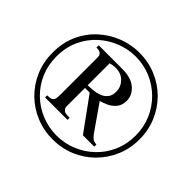

<svg xmlns="http://www.w3.org/2000/svg" viewBox="-162 -873 1084 1084"><g transform="rotate(45 380.0 -331.5)"><path d="M727.5 -331.1Q727.5 -257.8 700.4 -194.8Q673.3 -131.8 625.7 -84.5Q578.1 -37.1 515.1 -10.7Q452.1 15.6 380.4 15.6Q308.6 15.6 245.8 -10.5Q183.1 -36.6 135.5 -83.5Q87.9 -130.4 60.8 -193.6Q33.7 -256.8 33.7 -331.1Q33.7 -412.1 63.2 -476.3Q92.8 -540.5 142.6 -585.4Q192.4 -630.4 254.2 -654.1Q315.9 -677.7 380.4 -677.7Q453.6 -677.7 516.8 -651.1Q580.1 -624.5 627.2 -577.1Q674.3 -529.8 700.9 -466.8Q727.5 -403.8 727.5 -331.1ZM696.8 -331.1Q696.8 -397.9 672.1 -455.3Q647.5 -512.7 604 -555.9Q560.5 -599.1 503.2 -623.3Q445.8 -647.5 380.4 -647.5Q322.3 -647.5 266.1 -625.7Q210 -604 164.3 -562.7Q118.7 -521.5 91.6 -462.9Q64.5 -404.3 64.5 -331.1Q64.5 -262.7 89.4 -205.1Q114.3 -147.5 158.2 -105Q202.1 -62.5 259.3 -39.1Q316.4 -15.6 380.4 -15.6Q443.4 -15.6 500.2 -38.8Q557.1 -62 601.6 -104.2Q646 -146.5 671.4 -204.3Q696.8 -262.2 696.8 -331.1ZM575.7 -122.1H484.9L341.8 -319.3H304.2V-168.5Q304.2 -160.6 309.1 -154.8Q314 -148.9 318.8 -145Q328.1 -138.7 361.8 -138.7V-122.1H182.6V-138.7Q194.3 -138.7 206.3 -140.4Q218.3 -142.1 225.1 -151.4Q231 -158.2 231.9 -172.4Q232.9 -186.5 232.9 -205.1V-460Q232.9 -478.5 232.9 -489.5Q232.9 -500.5 231.9 -503.4Q228.5 -514.6 219.2 -520.5Q211.4 -526.4 188.5 -526.4V-544.4H377.4Q447.3 -544.4 484.9 -512.2Q522.5 -480 522.5 -435.1Q522.5 -398.4 503.7 -376.2Q484.9 -354 459.7 -342.5Q434.6 -331.1 415 -326.2L516.1 -181.2Q525.9 -166.5 533.7 -158.4Q541.5 -150.4 549.3 -145Q558.6 -140.1 575.7 -138.7ZM444.3 -429.2Q444.3 -466.3 418 -494.4Q391.6 -522.5 345.2 -522.5Q326.2 -522.5 304.2 -516.1V-340.8Q319.8 -340.8 343.3 -342.8Q366.7 -344.7 389.9 -352.8Q413.1 -360.8 428.7 -378.9Q444.3 -397 444.3 -429.2Z"/></g></svg>

Font: BabelStone Roman
Style: Regular
Weight: 400
Designer: Walt Agee, Victor Gaultney, Peter Martin, Debbi Hosken, Becca Hirsbrunner (SIL); Andrew West (BabelStone)
Foundry: BabelStone
Version: Version 16.000